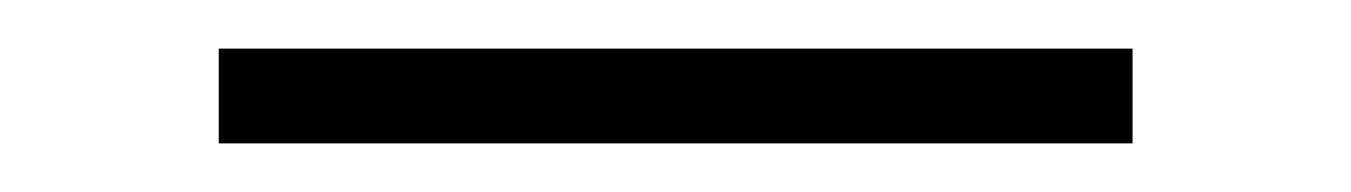

<svg xmlns="http://www.w3.org/2000/svg" viewBox="-20 -330 556 79"><path d="M70 -271V-310H446V-271Z"/></svg>

Font: DM Sans 20pt ExtraLight
Style: Regular
Weight: 250
Version: Version 4.004;gftools[0.9.30]